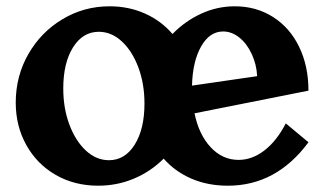

<svg xmlns="http://www.w3.org/2000/svg" viewBox="-20 -585 1030 610"><path d="M888 -193 960 -133Q858 5 704 5Q640 5 588 -17.5Q536 -40 500 -81Q459 -40 405.5 -17.5Q352 5 292 5Q217 5 157.5 -29Q98 -63 64 -123.5Q30 -184 30 -259Q30 -343 70 -413Q110 -483 178.5 -524Q247 -565 328 -565Q389 -565 440.5 -542Q492 -519 528 -477Q568 -518 619 -541.5Q670 -565 726 -565Q794 -565 847.5 -531Q901 -497 930.5 -436Q960 -375 960 -297L598 -225Q612 -157 649.5 -117Q687 -77 738 -77Q781 -77 820 -107Q859 -137 888 -193ZM590 -313 797 -343Q795 -381 779.5 -414Q764 -447 740 -466Q716 -485 689 -485Q646 -485 619 -437.5Q592 -390 590 -313ZM439 -256Q439 -319 419.5 -371Q400 -423 367 -453.5Q334 -484 294 -484Q243 -484 212 -434.5Q181 -385 181 -304Q181 -241 200.5 -189Q220 -137 253 -106.5Q286 -76 326 -76Q377 -76 408 -125.5Q439 -175 439 -256Z"/></svg>

Font: Otomanopee
Style: Regular
Weight: 400
Designer: Das Ende der Wildnis
Foundry: Gutenberg Labo
Version: Version 3.000